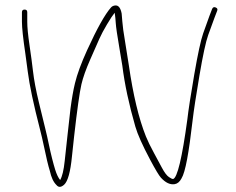

<svg xmlns="http://www.w3.org/2000/svg" viewBox="-20 -725 886 722"><path d="M62.5 -679V-643C62.5 -620.8 66.8 -580.5 75.5 -522C78.2 -504 81.2 -481.7 84.5 -455C90.8 -404.9 106.1 -332.6 130.5 -238C135.8 -217.3 140.5 -197.3 144.5 -178C153.6 -133.8 161.3 -101.8 167.5 -82C172.7 -58.5 180.4 -40.8 192.5 -29C200.2 -19.7 209.8 -20.2 221.2 -30.5C235.1 -43 244.9 -78.5 250.6 -137C252.7 -158.3 255.4 -183.7 258.8 -213C270.1 -312.5 279.2 -377.5 286.2 -408C292.1 -433.3 303.1 -464.5 319.4 -501.5C335.6 -538.5 347.1 -564.5 353.8 -579.5C360.4 -594.5 370 -612.5 382.4 -633.4C394.8 -654.3 404.4 -668.8 411.2 -677C411.2 -675.7 411.7 -672.7 412.5 -668C413.3 -663.3 414.3 -653.4 415.3 -638.1C416.3 -622.8 420.8 -592.1 428.7 -546C432.1 -526.7 435.8 -504 440 -478C448.7 -408.2 465 -331.9 488.9 -249.1C497.3 -219.9 515.9 -178.3 544.6 -124.4C564.3 -87.4 577.8 -64.9 585 -57C602.4 -37.9 619.6 -29.7 636.9 -32.5C647.3 -34.2 655.8 -41.3 662.5 -54C677.2 -77.6 690.3 -150.9 704.5 -274C708.5 -308.7 717 -364.3 730 -441C743 -517.7 754 -568.5 763 -593.5C772 -618.5 779.9 -640 786.5 -658L796.5 -684C799.2 -690 797.4 -694.3 791 -697C784.7 -699.7 780.2 -697.7 777.5 -691L767.5 -665C760.9 -647 753 -625.2 744 -599.5C735 -573.8 723.9 -522.3 710.5 -445C697.2 -367.7 688.5 -311.3 684.5 -276C664.9 -130.8 646.6 -56.1 631.2 -52C628.7 -51.3 623.4 -53.7 615.4 -59.1C607.3 -64.5 598.4 -76.3 588.7 -94.5C582.9 -105.5 573.1 -123.7 559.4 -149C545.6 -174.3 535.4 -195.3 528.7 -212C501.9 -279 480.5 -368.4 464.4 -480C460.6 -506 455.9 -535.6 450.3 -568.7C444.6 -601.9 441.2 -627 440 -644C439.2 -656 438.3 -666 437.5 -674C433.5 -694.9 425.8 -705 414.4 -704.5C407.3 -704.2 401.7 -701.7 397.5 -697C375 -671.8 345 -618.3 307.7 -536.6C285.4 -487.7 270.1 -446.1 261.9 -412C255.6 -386 250 -354 245 -316C240.8 -278 237.1 -244.3 233.7 -215C230.4 -185.7 226.9 -153.8 223.3 -119.5C219.7 -85.2 214 -61.4 206.2 -48C199.2 -56.4 193 -69.4 187.5 -87C184.2 -97.7 180.3 -111.5 176 -128.5C171.7 -145.5 167.5 -163.7 163.5 -183C159.5 -202.3 155 -222.2 150 -242.5C145 -262.8 137 -295.5 126.1 -340.5C115.2 -385.5 107.8 -424.6 104 -458C101 -484 96.7 -516.3 91 -554.9C85.3 -593.5 82.5 -622.8 82.5 -643V-679C82.5 -685.7 79.2 -689 72.5 -689C65.8 -689 62.5 -685.7 62.5 -679Z"/></svg>

Font: Proton
Style: RgExt
Weight: 500
Version: Version 1.017